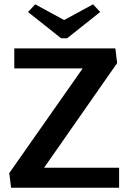

<svg xmlns="http://www.w3.org/2000/svg" viewBox="-20 -876 598 896"><path d="M447.5 -820 414.2 -855.8 279.2 -782.5 144.2 -855.8 110.8 -820 265 -697.5H293.3ZM23.3 -68.3 31.7 0H535.8V-93.3H185.8L526.7 -581.7L518.3 -650H46.7V-556.7H365.8Z"/></svg>

Font: Boon SemiBold
Style: Regular
Weight: 600
Designer: Sungsit Sawaiwan
Foundry: FontUni
Version: Version 2.0